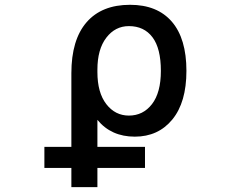

<svg xmlns="http://www.w3.org/2000/svg" viewBox="-20 -553 1040 792"><path d="M643.6 -260.7Q643.6 -353.5 608.9 -399.4Q574.2 -445.3 511.7 -445.3Q455.1 -445.3 418.5 -397.5Q381.8 -349.6 381.8 -265.6V-255.9Q381.8 -170.9 418.5 -123.5Q455.1 -76.2 511.7 -76.2Q570.3 -76.2 606.9 -123.5Q643.6 -170.9 643.6 -260.7ZM163.1 139.6V52.7H274.4V-251Q274.4 -388.7 336.9 -460.9Q399.4 -533.2 516.6 -533.2Q628.9 -533.2 689 -463.4Q749 -393.6 749 -260.7Q749 -130.9 690.9 -60.1Q632.8 10.7 536.1 10.7Q438.5 10.7 381.8 -58.6V52.7H578.1V139.6H381.8V218.8H274.4V139.6Z"/></svg>

Font: Gen Shin Gothic Monospace Medium
Style: Regular
Weight: 500
Designer: [Source Han Sans]
Ryoko NISHIZUKA  (kana & ideographs); Paul D. Hunt (Latin, Greek & Cyrillic); Wenlong ZHANG  (bopomofo
Version: Version 1.002.20150607